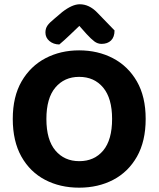

<svg xmlns="http://www.w3.org/2000/svg" viewBox="-20 -859 740 896"><path d="M659.8 -304Q659.8 -200 619.2 -128.2Q578.5 -56.5 508.3 -19.8Q438.2 16.8 349.3 16.8Q260.5 16.8 190.4 -19.8Q120.3 -56.5 79.9 -128.2Q39.6 -200 39.6 -304Q39.6 -408 80.8 -479.3Q122.1 -550.5 192.3 -587.3Q262.5 -624 349.3 -624Q436.6 -624 507.1 -587.3Q577.5 -550.5 618.7 -479.3Q659.8 -408 659.8 -304ZM503.1 -304Q503.1 -400.2 461.4 -450.3Q419.8 -500.3 349.3 -500.3Q280.3 -500.3 238.4 -450.6Q196.5 -401 196.5 -303.6Q196.5 -206.3 238.5 -156.6Q280.4 -106.9 350 -106.9Q420.2 -106.9 461.7 -156.6Q503.1 -206.3 503.1 -304ZM350.3 -738.1Q328.2 -717.3 304.4 -694.3Q280.5 -671.3 256.8 -651.4Q229.2 -651.9 210.6 -667.6Q192 -683.3 192 -707.2Q192 -726 201.4 -739.6Q210.8 -753.2 233.9 -771.8L270.1 -802.6Q317.2 -839.1 352.1 -839.1Q396 -839.1 433.2 -800.9L514.5 -717Q514.5 -686.1 498.1 -670.1Q481.8 -654.2 453.9 -654.2Q436 -654.2 420.7 -665.5Q405.4 -676.8 383.8 -700.4Z"/></svg>

Font: Baloo Bhaijaan 2
Style: Regular
Weight: 400
Designer: Sanskriti Dholi, Noopur Datye and Ek Type
Foundry: Ek Type
Version: Version 1.701